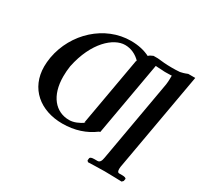

<svg xmlns="http://www.w3.org/2000/svg" viewBox="-165 -864 1261 1213"><g transform="rotate(30 465.5 -258.0)"><path d="M582 -62 677 -599C677 -599 700 -597 729 -596C735 -595 745 -595 751 -595C771 -595 792 -596 796 -596C795 -595 795 -589 795 -571C795 -560 794 -546 792 -531L687 65C683 90 675 105 658 105H635C617 105 606 109 604 116L602 133L610 142C610 142 696 139 731 139C770 139 855 142 855 142L865 132C867 123 868 119 868 116C868 109 855 105 840 105H817C806 105 802 96 802 79C802 73 803 69 803 65L931 -658H880C856 -648 842 -645 828 -642C805.3 -640.2 786.2 -640 769 -640C729 -640 698 -643 665 -647H633C613 -638 612 -637 609 -635C606 -633 603 -630 601 -628C564 -647 518 -658 463 -658C274 -658 109 -507 74 -311C70 -286 68 -264 68 -244C68 -85 185 12 347 12C437 12 513 -14 574 -60ZM444 -617C487 -617 527 -599 560 -564L554 -567L465 -64L474 -67C439 -43 405 -29 373 -29C274 -29 204 -109 204 -250C204 -275 206 -302 210 -327C250 -521 361 -617 444 -617Z"/></g></svg>

Font: Linux Libertine O
Style: Bold Italic
Weight: 700
Italic angle: -11.5°
Designer: Philipp H. Poll
Foundry: Philipp H. Poll
Version: Version 4.1.0